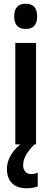

<svg xmlns="http://www.w3.org/2000/svg" viewBox="-20 -773 275 1028"><path d="M118 -753Q179 -753 179 -685Q179 -618 118 -618Q56 -618 56 -685Q56 -753 118 -753ZM173 -543V0H62V-543ZM104 112Q104 133 115.5 146Q127 159 147 159Q160 159 168 156.5Q176 154 182 151V225Q172 229 157.5 232Q143 235 124 235Q70 235 43.5 207Q17 179 17 131Q17 91 41 53Q65 15 104 -11L164 0Q132 33 118 59.5Q104 86 104 112Z"/></svg>

Font: Noto Sans Telugu ExtraCondensed SemiBold
Style: Regular
Weight: 600
Width: 2
Designer: Jelle Bosma - Monotype Design Team
Foundry: Monotype Imaging Inc.
Version: Version 2.005; ttfautohint (v1.8.4.7-5d5b)